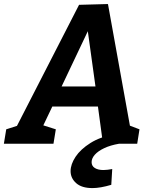

<svg xmlns="http://www.w3.org/2000/svg" viewBox="-56 -727 764 971"><path d="M605.3 -67.7 575.1 -101.3 649.4 -73 637.9 0H464.8L436.7 -207.5L446.4 -188.3H196.1L217.1 -206.2L156.2 -78.6L154.3 -95.8L226.3 -73L214.4 0H-36.4L-24.5 -73L59.6 -99.9L19.9 -71.1L343.8 -702.6L490 -706.6ZM245.3 -268.1 239.3 -289.8H440.7L430.3 -264.7L380.2 -626.3L414.9 -625.6ZM411.7 224.2Q357.2 224.2 329.1 199.1Q301 174 301 138.5Q301 104.1 326.1 65.9Q351.3 27.8 401.7 -4Q452 -35.7 530 -49.8L545.6 0Q502.2 7.5 471.2 22.2Q440.2 36.8 423.7 55.3Q407.3 73.8 407.3 93Q407.3 112.5 423.7 122.7Q440.1 132.9 467.5 132.9Q477.8 132.9 488.9 131.4Q500 129.9 511.6 127.9L506.8 207.7Q479.6 215.8 455.6 220Q431.5 224.2 411.7 224.2Z"/></svg>

Font: Bitter Thin
Style: Italic
Weight: 100
Italic angle: -9°
Designer: Sol Matas, and Bitter project Authors
Foundry: Sol Matas
Version: Version 2.002